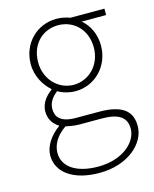

<svg xmlns="http://www.w3.org/2000/svg" viewBox="-119 -620 767 956"><g transform="rotate(-15 265.0 -141.5)"><path d="M275 257C423 257 518 169 518 80C518 -1 465 -38 349 -38H232C151 -38 129 -71 129 -111C129 -147 151 -172 175 -191C199 -176 234 -167 264 -167C366 -167 445 -249 445 -354C445 -414 420 -463 383 -494H509V-527H333C318 -533 294 -540 264 -540C163 -540 83 -461 83 -354C83 -290 117 -238 150 -209V-205C127 -189 92 -156 92 -108C92 -68 112 -40 139 -24V-20C90 15 59 64 59 110C59 198 141 257 275 257ZM264 -200C188 -200 121 -263 121 -354C121 -449 186 -507 264 -507C343 -507 408 -448 408 -354C408 -263 341 -200 264 -200ZM277 225C162 225 97 177 97 107C97 68 118 24 170 -11C199 -4 227 -2 234 -2H354C437 -2 481 22 481 84C481 153 403 225 277 225Z"/></g></svg>

Font: Noto Sans JP Thin
Style: Regular
Weight: 100
Designer: Ryoko NISHIZUKA 西塚涼子 (kana, bopomofo & ideographs); Paul D. Hunt (Latin, Greek & Cyrillic); Sandoll Communications 산돌커뮤니
Foundry: Adobe
Version: Version 2.004;hotconv 1.0.118;makeotfexe 2.5.65603